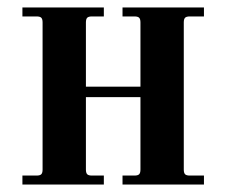

<svg xmlns="http://www.w3.org/2000/svg" viewBox="-20 -494 606 514"><path d="M40 0H258V-24H226C220 -24 215.8 -25.2 213.5 -27.5C211.2 -29.8 210 -34 210 -40V-234H356V-40C356 -34 354.8 -29.8 352.5 -27.5C350.2 -25.2 346 -24 340 -24H308V0H526V-24H488C482 -24 477.8 -25.2 475.5 -27.5C473.2 -29.8 472 -34 472 -40V-434C472 -440 473.2 -444.2 475.5 -446.5C477.8 -448.8 482 -450 488 -450H526V-474H308V-450H340C346 -450 350.2 -448.8 352.5 -446.5C354.8 -444.2 356 -440 356 -434V-262H210V-434C210 -440 211.2 -444.2 213.5 -446.5C215.8 -448.8 220 -450 226 -450H258V-474H40V-450H78C84 -450 88.2 -448.8 90.5 -446.5C92.8 -444.2 94 -440 94 -434V-40C94 -34 92.8 -29.8 90.5 -27.5C88.2 -25.2 84 -24 78 -24H40Z"/></svg>

Font: Km Standard TT
Style: Bold
Weight: 700
Designer: Alexey Kryukov <alexios@thessalonica.org.ru>
Version: Version 2.0.2